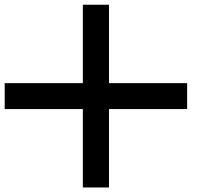

<svg xmlns="http://www.w3.org/2000/svg" viewBox="-20 -909 929 818"><path d="M333 -110.4Q333 -194.3 333 -444.3Q250 -444.3 0 -444.3Q0 -471.7 0 -554.7Q83 -554.7 333 -554.7Q333 -638.7 333 -888.7Q360.4 -888.7 444.3 -888.7Q444.3 -805.7 444.3 -554.7Q527.3 -554.7 777.3 -554.7Q777.3 -527.3 777.3 -444.3Q694.3 -444.3 444.3 -444.3Q444.3 -361.3 444.3 -110.4Q417 -110.4 333 -110.4Z"/></svg>

Font: Ingsat TST_CRD
Style: Regular
Weight: 300
Designer: Tofik Waleny
Version: 1.0